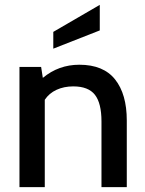

<svg xmlns="http://www.w3.org/2000/svg" viewBox="-20 -769 596 789"><path d="M60 -494H149L156 -449Q221 -503 306 -503Q405 -503 453 -442.5Q501 -382 501 -274V0H397V-270Q397 -345 370 -379.5Q343 -414 281 -414Q243 -414 212.5 -400Q182 -386 164 -359V0H60ZM199 -638 390 -749V-644L199 -569Z"/></svg>

Font: Cabin Medium
Style: Regular
Weight: 500
Designer: Pablo Impallari
Foundry: Pablo Impallari. http://www.impallari.com Igino Marini. http://www.ikern.com
Version: Version 2.001